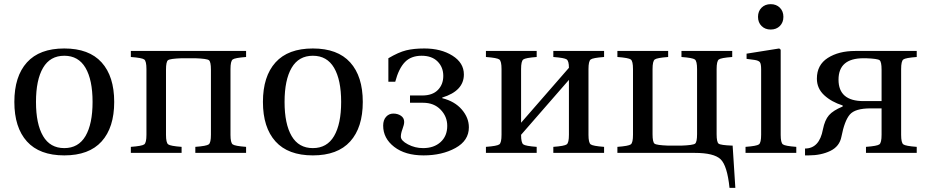

<svg xmlns="http://www.w3.org/2000/svg" viewBox="-20 -735 4459 923"><path d="M187 -409Q153 -351 153 -245Q153 -139 187 -81Q221 -23 289 -23Q357 -23 391 -81Q425 -139 425 -245Q425 -351 391 -409Q357 -467 289 -467Q221 -467 187 -409ZM109.5 -55Q49 -122 49 -245Q49 -368 109.5 -435Q170 -502 289 -502Q408 -502 468.5 -435Q529 -368 529 -245Q529 -122 468.5 -55Q408 12 289 12Q170 12 109.5 -55Z M609 0V-29Q663 -33 673.5 -41Q684 -49 684 -87V-403Q684 -441 673.5 -449Q663 -457 609 -461V-490H1163V-461Q1109 -457 1098.5 -449Q1088 -441 1088 -403V-87Q1088 -49 1098.5 -41Q1109 -33 1163 -29V0H919V-29Q973 -33 983.5 -41Q994 -49 994 -87V-400Q994 -438 984.5 -445.5Q975 -453 919 -455H853Q797 -453 787.5 -445.5Q778 -438 778 -400V-87Q778 -49 788.5 -41Q799 -33 853 -29V0Z M1382 -409Q1348 -351 1348 -245Q1348 -139 1382 -81Q1416 -23 1484 -23Q1552 -23 1586 -81Q1620 -139 1620 -245Q1620 -351 1586 -409Q1552 -467 1484 -467Q1416 -467 1382 -409ZM1304.5 -55Q1244 -122 1244 -245Q1244 -368 1304.5 -435Q1365 -502 1484 -502Q1603 -502 1663.5 -435Q1724 -368 1724 -245Q1724 -122 1663.5 -55Q1603 12 1484 12Q1365 12 1304.5 -55Z M1822 -131Q1822 -158 1836 -173.5Q1850 -189 1871 -189Q1892 -189 1907.5 -178.5Q1923 -168 1923 -149Q1923 -136 1915 -115Q1907 -94 1907 -78Q1907 -59 1941 -41Q1975 -23 2014 -23Q2066 -23 2098 -52Q2130 -81 2130 -130Q2130 -175 2098 -208Q2066 -241 2014 -241H1951V-276H2010Q2059 -276 2085 -302.5Q2111 -329 2111 -370Q2111 -412 2083.5 -439.5Q2056 -467 2007 -467Q1956 -467 1926.5 -436.5Q1897 -406 1880 -342H1847V-455Q1896 -484 1932.5 -493Q1969 -502 2020 -502Q2100 -502 2155 -467.5Q2210 -433 2210 -377Q2210 -298 2106 -266V-263Q2166 -248 2200 -208.5Q2234 -169 2234 -123Q2234 -59 2169.5 -23.5Q2105 12 2016 12Q1928 12 1875 -29Q1822 -70 1822 -131Z M2316 0V-29Q2370 -33 2380.5 -41Q2391 -49 2391 -87V-403Q2391 -441 2380.5 -449Q2370 -457 2316 -461V-490H2560V-461Q2506 -457 2495.5 -449Q2485 -441 2485 -403V-145L2715 -409Q2715 -442 2704 -449.5Q2693 -457 2640 -461V-490H2884V-461Q2830 -457 2819.5 -449Q2809 -441 2809 -403V-87Q2809 -49 2819.5 -41Q2830 -33 2884 -29V0H2640V-29Q2694 -33 2704.5 -41Q2715 -49 2715 -87V-351L2485 -87Q2485 -49 2495.5 -41Q2506 -33 2560 -29V0Z M2948 0V-29Q3002 -33 3012.5 -41Q3023 -49 3023 -87V-403Q3023 -441 3012.5 -449Q3002 -457 2948 -461V-490H3192V-461Q3138 -457 3127.5 -449Q3117 -441 3117 -403V-90Q3117 -52 3126.5 -44.5Q3136 -37 3192 -35H3256Q3312 -37 3321.5 -44.5Q3331 -52 3331 -90V-403Q3331 -441 3320.5 -449Q3310 -457 3256 -461V-490H3500V-461Q3446 -457 3435.5 -449Q3425 -441 3425 -403V-90Q3425 -52 3434.5 -44.5Q3444 -37 3500 -35H3502L3515 168H3487Q3476 61 3444 30.5Q3412 0 3320 0Z M3564 0V-29Q3618 -33 3628.5 -41Q3639 -49 3639 -87V-402Q3639 -428 3633 -436Q3627 -444 3607 -447L3569 -452V-477L3726 -502L3733 -496V-87Q3733 -49 3743.5 -41Q3754 -33 3808 -29V0ZM3641 -610Q3624 -627 3624 -654Q3624 -681 3641 -698Q3658 -715 3685 -715Q3712 -715 3729 -698Q3746 -681 3746 -654Q3746 -627 3729 -610Q3712 -593 3685 -593Q3658 -593 3641 -610Z M4131 -249H4218V-400Q4218 -438 4208.5 -445.5Q4199 -453 4143 -455H4131Q4011 -455 4011 -352Q4011 -249 4131 -249ZM3850 12V-21Q3919 -21 3936 -113Q3945 -158 3965 -181Q3985 -204 4031 -223V-228Q3977 -245 3942 -277.5Q3907 -310 3907 -357Q3907 -423 3959.5 -456.5Q4012 -490 4091 -490H4387V-461Q4333 -457 4322.5 -449Q4312 -441 4312 -403V-87Q4312 -49 4322.5 -41Q4333 -33 4387 -29V0H4143V-29Q4197 -33 4207.5 -41Q4218 -49 4218 -87V-214H4165Q4091 -214 4065.5 -184.5Q4040 -155 4025 -78Q4016 -31 3971.5 -9.5Q3927 12 3867 12Z"/></svg>

Font: Heuristica
Style: Regular
Weight: 400
Version: Version 1.0.1 ; ttfautohint (v1.4.1)